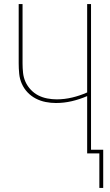

<svg xmlns="http://www.w3.org/2000/svg" viewBox="-20 -755 540 945"><path d="M469 170V0H409V-282Q372 -266 333.5 -257Q295 -248 255 -248Q230 -248 204.5 -253Q179 -258 156 -270Q133 -282 115.5 -300.5Q98 -319 87.5 -342.5Q77 -366 74.5 -392Q72 -418 72 -443V-735H91V-443Q91 -420 93.5 -396.5Q96 -373 105.5 -352Q115 -331 131.5 -313.5Q148 -296 168.5 -285.5Q189 -275 212.5 -270.5Q236 -266 259 -266Q297 -266 335 -275Q373 -284 409 -300V-735H428V-18H488V170Z"/></svg>

Font: Iosevka SS18 Thin
Style: Regular
Weight: 100
Monospace: yes
Designer: Belleve Invis
Foundry: Belleve Invis
Version: Version 25.1.1; ttfautohint (v1.8.4)